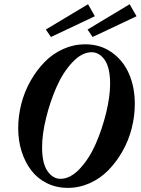

<svg xmlns="http://www.w3.org/2000/svg" viewBox="-20 -889 676 922"><path d="M224.6 -711.4 200.2 -747.1 402.8 -868.7 435.5 -811ZM424.8 -711.4 400.4 -747.1 602.5 -868.7 635.7 -811ZM305.7 13.2Q250 13.2 204.3 -9.8Q158.7 -32.7 129.2 -72Q99.6 -111.3 83.5 -162.8Q67.4 -214.4 67.4 -272.9Q67.4 -332 82.5 -390.9Q97.7 -449.7 126.7 -500.7Q155.8 -551.8 194.3 -591.3Q232.9 -630.9 283.4 -653.6Q334 -676.3 389.2 -676.3Q462.9 -676.3 518.1 -636.5Q573.2 -596.7 600.3 -532.7Q627.4 -468.8 627.4 -390.1Q627.4 -331.1 612.3 -272.2Q597.2 -213.4 568.1 -162.4Q539.1 -111.3 500.5 -71.8Q461.9 -32.2 411.4 -9.5Q360.8 13.2 305.7 13.2ZM270.5 -30.3Q317.9 -30.3 363.3 -78.9Q408.7 -127.4 439.7 -198.2Q470.7 -269 489.7 -347.2Q508.8 -425.3 508.8 -486.3Q508.8 -564 482.9 -601.1Q457 -638.2 419.9 -638.2Q373 -638.2 327.6 -589.8Q282.2 -541.5 251.2 -470.7Q220.2 -399.9 201.2 -321.8Q182.1 -243.7 182.1 -182.1Q182.1 -104.5 208 -67.4Q233.9 -30.3 270.5 -30.3Z"/></svg>

Font: Elstob 10pt
Style: Bold Italic
Weight: 700
Italic angle: -20°
Designer: Peter S. Baker
Version: Version 1.015